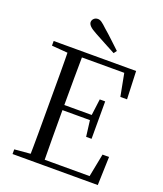

<svg xmlns="http://www.w3.org/2000/svg" viewBox="-168 -1054 987 1162"><g transform="rotate(20 326.0 -472.5)"><path d="M433 -802 419 -783Q384 -802 349.5 -820Q315 -838 281 -857Q249 -874 236.5 -887Q224 -900 224 -912Q224 -925 234 -935Q244 -945 260 -945Q272 -945 285 -936Q298 -927 321 -905Q348 -882 376 -855.5Q404 -829 433 -802ZM53 0V-30L191 -42H202V0ZM155 0Q157 -84 157 -168Q157 -252 157 -337V-391Q157 -476 157 -560.5Q157 -645 155 -728H248Q247 -645 246.5 -559.5Q246 -474 246 -380V-358Q246 -257 246.5 -170.5Q247 -84 248 0ZM202 0V-34H577L532 -9L566 -183H608L602 0ZM202 -353V-386H443V-353ZM436 -250 422 -361V-382L436 -491H471V-250ZM53 -698V-728H202V-687H191ZM548 -548 515 -721 559 -693H202V-728H584L591 -548Z"/></g></svg>

Font: Noto Serif TC ExtraLight
Style: Regular
Weight: 400
Version: Version 2.002-H1;hotconv 1.1.0;makeotfexe 2.6.0